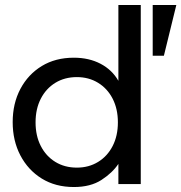

<svg xmlns="http://www.w3.org/2000/svg" viewBox="-20 -740 729 772"><path d="M277 12Q203 12 148 -22Q93 -56 62 -115Q31 -174 31 -249Q31 -324 62 -382.5Q93 -441 148 -474.5Q203 -508 277 -508Q338 -508 384.5 -483.5Q431 -459 456 -415V-720H546V0H456V-81Q432 -45 388 -16.5Q344 12 277 12ZM289 -66Q337 -66 374.5 -89Q412 -112 433 -153Q454 -194 454 -248Q454 -302 433 -343Q412 -384 374.5 -407Q337 -430 289 -430Q240 -430 202.5 -407Q165 -384 144 -343Q123 -302 123 -248Q123 -194 144 -153Q165 -112 202.5 -89Q240 -66 289 -66ZM594 -516V-720H689L639 -516Z"/></svg>

Font: HostGroteskRegular
Style: Regular
Weight: 400
Designer: Doukan Karapınar based on Poppins by Indian Type Foundry, Jonny Pinhorn
Foundry: Element Type
Version: Version 1.001; ttfautohint (v1.8.4.7-5d5b)